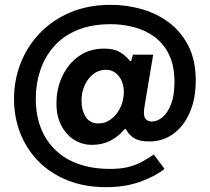

<svg xmlns="http://www.w3.org/2000/svg" viewBox="-20 -664 868 794"><path d="M419 110Q329.5 110 258.8 81.5Q188 53 138.8 2.8Q89.5 -47.5 63.8 -113.5Q38 -179.5 38 -254.5Q38 -333.5 65.8 -403.8Q93.5 -474 146 -528.2Q198.5 -582.5 272.2 -613.2Q346 -644 438 -644Q504 -644 566.8 -626Q629.5 -608 679.8 -570Q730 -532 759.8 -472.8Q789.5 -413.5 789.5 -330.5Q789.5 -256.5 765.2 -199.8Q741 -143 697.5 -111Q654 -79 597.5 -79Q555 -79 533.5 -93.5Q512 -108 503.5 -125.5Q500 -131.5 497.8 -131.2Q495.5 -131 491 -125.5Q469.5 -99.5 436.5 -82.2Q403.5 -65 361 -65Q319.5 -65 286 -86.2Q252.5 -107.5 232.8 -146.5Q213 -185.5 213.5 -237.5Q213.5 -297.5 237.8 -349Q262 -400.5 306.2 -431.8Q350.5 -463 410.5 -463Q451.5 -463 475.5 -448.5Q499.5 -434 516.5 -413Q518.5 -410.5 521 -411.2Q523.5 -412 524 -416.5L529.5 -438H613.5L577.5 -223Q571.5 -187.5 580.5 -174.5Q589.5 -161.5 607.5 -161.5Q631 -161.5 652.5 -179.8Q674 -198 687.8 -234.2Q701.5 -270.5 701.5 -324.5Q701.5 -392 679.2 -437.8Q657 -483.5 619.5 -511.2Q582 -539 534.8 -551.5Q487.5 -564 438 -564Q358 -564 299.5 -539.5Q241 -515 203.2 -472.2Q165.5 -429.5 146.8 -374Q128 -318.5 128 -256Q128 -188.5 149 -134.8Q170 -81 209.8 -43Q249.5 -5 306.5 14.8Q363.5 34.5 435 34.5Q480 34.5 511.2 26.5Q542.5 18.5 567 5Q591.5 -8.5 616 -25L660.5 34.5Q622.5 65 560 87.5Q497.5 110 419 110ZM386.5 -153.5Q415 -153.5 438 -170.2Q461 -187 475 -213.8Q489 -240.5 491.5 -270.5Q494 -301.5 485 -325Q476 -348.5 458.5 -362Q441 -375.5 418 -375.5Q389.5 -375.5 366.8 -358.2Q344 -341 330.5 -312Q317 -283 317 -247.5Q317 -208.5 334.2 -181Q351.5 -153.5 386.5 -153.5Z"/></svg>

Font: Public Sans Thin
Style: Bold
Weight: 700
Version: Version 2.001